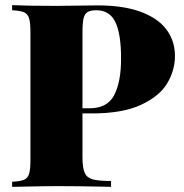

<svg xmlns="http://www.w3.org/2000/svg" viewBox="-20 -728 718 748"><path d="M301.3 -116.2Q301.3 -74.2 309.8 -54.9Q318.4 -35.6 341.1 -29.3Q363.8 -22.9 412.6 -22.9V0Q402.8 0 397.5 -0.5Q282.7 -2.9 206.5 -2.9Q160.2 -2.9 76.2 -1L27.3 0V-20Q59.6 -21.5 74 -27.8Q88.4 -34.2 93.5 -51.3Q98.6 -68.4 98.6 -106V-602.1Q98.6 -639.6 93.3 -656.7Q87.9 -673.8 73.5 -680.2Q59.1 -686.5 27.3 -688V-708Q84.5 -705.1 199.7 -705.1Q219.2 -705.1 314.5 -706.5L360.4 -707Q459.5 -707 527.1 -682.4Q594.7 -657.7 628.2 -613.3Q661.6 -568.8 661.6 -509.8Q661.6 -454.6 631.8 -404.1Q602.1 -353.5 529.8 -319.8Q457.5 -286.1 338.4 -286.1H301.3ZM301.3 -602.1V-306.2H328.6Q398.9 -306.2 425.3 -358.2Q451.7 -410.2 451.7 -499Q451.7 -596.2 429.4 -642.1Q407.2 -688 355.5 -688Q332.5 -688 321 -680.9Q309.6 -673.8 305.4 -655.8Q301.3 -637.7 301.3 -602.1Z"/></svg>

Font: TypoPRO Playfair Display SC
Style: Regular
Weight: 900
Designer: Claus Eggers Sørensen
Foundry: Claus Eggers Sørensen
Version: Version 1.004;PS 001.004;hotconv 1.0.70;makeotf.lib2.5.58329